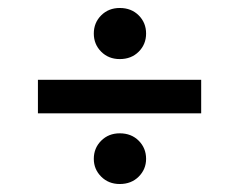

<svg xmlns="http://www.w3.org/2000/svg" viewBox="-20 -532 599 481"><path d="M75 -248V-332H484V-248ZM280 -71Q252 -71 233.5 -89.5Q215 -108 215 -134Q215 -161 233.5 -179.5Q252 -198 280 -198Q309 -198 327.5 -179.5Q346 -161 346 -134Q346 -108 327.5 -89.5Q309 -71 280 -71ZM280 -384Q252 -384 233.5 -402.5Q215 -421 215 -448Q215 -475 233.5 -493.5Q252 -512 280 -512Q309 -512 327.5 -493.5Q346 -475 346 -448Q346 -421 327.5 -402.5Q309 -384 280 -384Z"/></svg>

Font: DM Sans 16pt Medium
Style: Regular
Weight: 500
Version: Version 4.004;gftools[0.9.30]